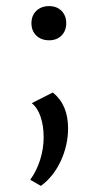

<svg xmlns="http://www.w3.org/2000/svg" viewBox="-20 -422 323 629"><path d="M83 -346Q83 -371 99 -386.5Q115 -402 141 -402Q166 -402 181.5 -386.5Q197 -371 197 -346Q197 -321 181.5 -305.5Q166 -290 141 -290Q115 -290 99 -305.5Q83 -321 83 -346ZM79 167Q100 138 111.5 101.5Q123 65 123 28Q123 -10 113 -39.5Q103 -69 84 -84L153 -119Q203 -79 203 -2Q203 54 179 105.5Q155 157 114 187Z"/></svg>

Font: Ysabeau Infant Medium
Style: Regular
Weight: 500
Designer: Christian Thalmann (Catharsis Fonts)
Version: Version 0.003